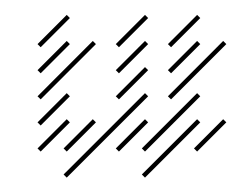

<svg xmlns="http://www.w3.org/2000/svg" viewBox="-20 -239 330 263"><path d="M214.3 -138.6 254.3 -178.6 250 -182.9 210 -142.9ZM214.3 -102.9 290 -178.6 285.7 -182.9 210 -107.1ZM178.6 -31.4 254.3 -107.1 250 -111.4 174.3 -35.7ZM178.6 4.3 254.3 -71.4 250 -75.7 174.3 0ZM71.4 4.3 182.9 -107.1 178.6 -111.4 67.1 0ZM214.3 -174.3 254.3 -214.3 250 -218.6 210 -178.6ZM35.7 -31.4 75.7 -71.4 71.4 -75.7 31.4 -35.7ZM35.7 -67.1 75.7 -107.1 71.4 -111.4 31.4 -71.4ZM35.7 -102.9 111.4 -178.6 107.1 -182.9 31.4 -107.1ZM35.7 -138.6 75.7 -178.6 71.4 -182.9 31.4 -142.9ZM35.7 -174.3 75.7 -214.3 71.4 -218.6 31.4 -178.6ZM142.9 -174.3 182.9 -214.3 178.6 -218.6 138.6 -178.6ZM142.9 -138.6 182.9 -178.6 178.6 -182.9 138.6 -142.9ZM142.9 -102.9 182.9 -142.9 178.6 -147.1 138.6 -107.1ZM142.9 -31.4 182.9 -71.4 178.6 -75.7 138.6 -35.7ZM71.4 -31.4 111.4 -71.4 107.1 -75.7 67.1 -35.7ZM250 -31.4 290 -71.4 285.7 -75.7 245.7 -35.7Z"/></svg>

Font: Gossip Low Needlepoint
Style: Regular
Weight: 100
Width: 3
Designer: Deborah Khodanovich
Version: Version 1.001;Glyphs 3.3.1 (3343)